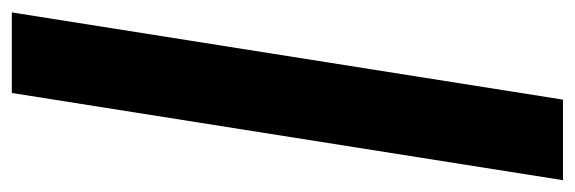

<svg xmlns="http://www.w3.org/2000/svg" viewBox="-338 -434 950 317"><g transform="rotate(90 136.5 -275.0)"><path d="M-2 180 142 -730H275L131 180Z"/></g></svg>

Font: MuseoModerno SemiBold
Style: Italic
Weight: 600
Italic angle: -9°
Designer: Pablo Cosgaya, Héctor Gatti, Marcela Romero, and the Authors of The MuseoModerno Project.
Foundry: Omnibus-Type Team
Version: Version 1.003